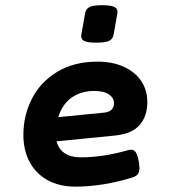

<svg xmlns="http://www.w3.org/2000/svg" viewBox="-20 -695 640 726"><path d="M287.1 -558.1Q287.1 -562 287.6 -564.5L301.8 -644.5Q304.7 -661.6 318.6 -668.5Q332.5 -675.3 366.7 -675.3Q397.5 -675.3 410.9 -669.4Q424.3 -663.6 424.3 -650.9Q424.3 -647 423.8 -644.5L409.7 -564.5Q406.7 -547.4 392.6 -540.5Q378.4 -533.7 344.2 -533.7Q313 -533.7 300 -539.3Q287.1 -544.9 287.1 -558.1ZM475.6 -128.9Q486.8 -128.9 493.2 -119.4Q499.5 -109.9 504.4 -85.9Q507.3 -70.8 507.3 -59.6Q507.3 -44.4 501 -36.4Q494.6 -28.3 480.5 -23.9Q427.7 -7.3 372.3 1.7Q316.9 10.7 265.6 10.7Q203.6 10.7 158.9 -14.4Q114.3 -39.6 91.3 -84Q68.4 -128.4 68.4 -185.1Q68.4 -258.3 100.6 -321.5Q132.8 -384.8 196.3 -423.3Q259.8 -461.9 348.6 -461.9Q405.3 -461.9 448 -442.6Q490.7 -423.3 513.9 -388.7Q537.1 -354 537.1 -309.6Q537.1 -255.9 508.1 -222.4Q479 -189 416 -182.6L193.8 -160.6Q201.7 -130.9 224.9 -115.5Q248 -100.1 285.2 -100.1Q370.1 -100.1 463.4 -127Q469.2 -128.9 475.6 -128.9ZM200.2 -252 373 -269Q393.6 -271 402.3 -280.8Q411.1 -290.5 411.1 -304.7Q411.1 -324.7 392.1 -337.9Q373 -351.1 335.9 -351.1Q286.6 -351.1 251.2 -326.2Q215.8 -301.3 200.2 -252Z"/></svg>

Font: Courier Prime Sans
Style: Bold Italic
Weight: 700
Italic angle: -10°
Designer: Alan Dague-Greene
Foundry: Quote-Unquote Apps
Version: Version 3.020